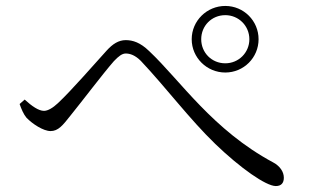

<svg xmlns="http://www.w3.org/2000/svg" viewBox="-20 -699 1040 646"><path d="M625 -567C625 -505 676 -455 738 -455C800 -455 850 -505 850 -567C850 -629 800 -679 738 -679C676 -679 625 -629 625 -567ZM657 -567C657 -612 692 -648 738 -648C783 -648 819 -612 819 -567C819 -522 783 -486 738 -486C692 -486 657 -522 657 -567ZM46 -349C52 -332 59 -315 69 -303C89 -282 126 -258 150 -258C176 -258 191 -277 217 -310C256 -358 327 -452 363 -493C379 -510 391 -519 403 -519C418 -519 435 -513 454 -494C538 -405 618 -298 704 -215C789 -133 875 -73 908 -73C927 -73 935 -84 935 -101C935 -121 922 -140 900 -152C695 -262 588 -427 482 -527C452 -556 427 -564 403 -564C379 -564 359 -551 339 -529C299 -485 220 -394 175 -352C158 -336 141 -326 128 -326C110 -326 87 -342 63 -364Z"/></svg>

Font: Kiri Minchoo Light
Style: Regular
Weight: 300
Designer: Ryoko NISHIZUKA 西塚涼子 (kana & ideographs); Frank Grießhammer (Latin, Greek & Cyrillic);
akenotsuki.com/eyeben/fonts/ (U+
Foundry: Adobe
akenotsuki.com/eyeben/fonts/
Version: Version 4.002;hotconv 1.0.119;makeotfexe 2.5.65604